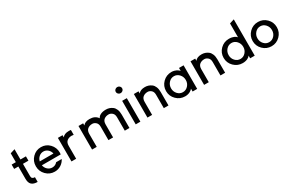

<svg xmlns="http://www.w3.org/2000/svg" viewBox="151 -2141 5286 3528"><g transform="rotate(-30 2793.5 -377.5)"><path d="M247 -408V-144Q247 -85 315 -85V15Q232 15 190.5 -23Q149 -61 149 -144V-408H60V-500H149V-688L247 -718V-500H363V-408Z M790 -129Q748 -79 683 -79Q628 -79 586.5 -116Q545 -153 534 -211H934Q937 -229 937 -249Q937 -357 864 -433Q791 -509 685 -509Q578 -509 503.5 -433Q429 -357 429 -249Q429 -142 503.5 -66Q578 10 685 10Q758 10 817.5 -28Q877 -66 908 -129ZM536 -292Q549 -347 589.5 -382Q630 -417 683 -417Q736 -417 775.5 -382Q815 -347 827 -292Z M1279 -510Q1300 -510 1321 -507V-403Q1302 -408 1279 -408Q1219 -408 1179.5 -376Q1140 -344 1140 -275V0H1041V-500H1140V-454Q1181 -510 1279 -510Z M2063 -510Q2101 -510 2135 -499Q2169 -488 2201 -464Q2233 -440 2252 -394Q2271 -348 2271 -285V0H2172V-285Q2172 -347 2137 -377.5Q2102 -408 2063 -408Q2003 -408 1963.5 -376Q1924 -344 1924 -275V0H1825V-285Q1825 -347 1790 -377.5Q1755 -408 1716 -408Q1656 -408 1616.5 -376Q1577 -344 1577 -275V0H1478V-500H1577V-454Q1618 -510 1716 -510Q1833 -510 1888 -427Q1903 -465 1949 -487.5Q1995 -510 2063 -510Z M2520 -700Q2520 -726 2500 -745Q2480 -764 2452 -764Q2424 -764 2404 -745Q2384 -726 2384 -700Q2384 -673 2404 -654Q2424 -635 2452 -635Q2480 -635 2500 -654Q2520 -673 2520 -700ZM2503 -499H2404V0H2503Z M2891 -510Q2929 -510 2963 -499Q2997 -488 3029 -464Q3061 -440 3080 -394Q3099 -348 3099 -285V0H3000V-285Q3000 -347 2965 -377.5Q2930 -408 2891 -408Q2831 -408 2791.5 -376Q2752 -344 2752 -275V0H2653V-500H2752V-454Q2793 -510 2891 -510Z M3611 0H3708V-500H3611V-437Q3609 -440 3605 -444.5Q3601 -449 3586.5 -461Q3572 -473 3555 -482Q3538 -491 3510 -498.5Q3482 -506 3451 -506Q3343 -506 3267.5 -431Q3192 -356 3192 -248Q3192 -142 3268 -66.5Q3344 9 3451 9Q3482 9 3509.5 2Q3537 -5 3555 -15Q3573 -25 3586 -35.5Q3599 -46 3605 -53L3611 -60ZM3297 -246Q3297 -316 3342.5 -366Q3388 -416 3453 -416Q3518 -416 3563.5 -366Q3609 -316 3609 -246Q3609 -177 3563.5 -127.5Q3518 -78 3453 -78Q3388 -78 3342.5 -127.5Q3297 -177 3297 -246Z M4093 -510Q4131 -510 4165 -499Q4199 -488 4231 -464Q4263 -440 4282 -394Q4301 -348 4301 -285V0H4202V-285Q4202 -347 4167 -377.5Q4132 -408 4093 -408Q4033 -408 3993.5 -376Q3954 -344 3954 -275V0H3855V-500H3954V-454Q3995 -510 4093 -510Z M4832 0H4929V-770L4832 -740V-445Q4830 -447 4827 -451.5Q4824 -456 4810.5 -466.5Q4797 -477 4780.5 -485Q4764 -493 4735 -499.5Q4706 -506 4672 -506Q4564 -506 4488.5 -431Q4413 -356 4413 -248Q4413 -142 4489 -66.5Q4565 9 4672 9Q4706 9 4734.5 2Q4763 -5 4780.5 -14.5Q4798 -24 4810 -34Q4822 -44 4827 -51L4832 -58ZM4674 -78Q4609 -78 4563.5 -127.5Q4518 -177 4518 -246Q4518 -316 4563.5 -366Q4609 -416 4674 -416Q4738 -416 4783 -366Q4828 -316 4828 -246Q4828 -177 4783 -127.5Q4738 -78 4674 -78Z M5287 -507Q5180 -507 5105 -432Q5030 -357 5030 -251Q5030 -144 5105.5 -69Q5181 6 5287 6Q5393 6 5468 -69Q5543 -144 5543 -251Q5543 -358 5468 -432.5Q5393 -507 5287 -507ZM5131 -249Q5131 -318 5176 -367.5Q5221 -417 5285 -417Q5349 -417 5394 -367.5Q5439 -318 5439 -249Q5439 -179 5394 -130Q5349 -81 5285 -81Q5221 -81 5176 -130Q5131 -179 5131 -249Z"/></g></svg>

Font: Simpel Medium
Style: Regular
Weight: 500
Designer: Janko Jovanovic
Version: Version 1.048;PS 001.048;hotconv 1.0.88;makeotf.lib2.5.64775